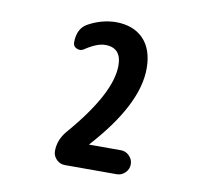

<svg xmlns="http://www.w3.org/2000/svg" viewBox="-58 -799 616 570"><g transform="rotate(10 250.0 -514.0)"><path d="M328.1 -364.3Q342.8 -364.3 353.5 -353.5Q364.3 -342.8 364.3 -328.1Q364.3 -313.5 353.5 -302.7Q342.8 -292 328.1 -292H171.9Q157.2 -292 146.5 -302.7Q135.7 -313.5 135.7 -328.1Q135.7 -362.3 160.2 -390.6Q277.3 -526.4 277.3 -610.4Q277.3 -664.1 228.5 -664.1Q203.1 -664.1 167 -639.6Q157.2 -633.8 146.5 -638.7Q135.7 -643.6 135.7 -655.3Q135.7 -700.2 168.9 -715.8Q206.1 -735.4 247.1 -736.3Q300.8 -736.3 331.1 -705.1Q361.3 -673.8 361.3 -616.2Q361.3 -507.8 233.4 -366.2H232.4Q232.4 -366.2 232.4 -365.2L233.4 -364.3Z"/></g></svg>

Font: Rounded Mgen+ 2m bold
Style: Bold
Weight: 700
Designer: [Source Han Sans]
Ryoko NISHIZUKA  (kana & ideographs); Paul D. Hunt (Latin, Greek & Cyrillic); Wenlong ZHANG  (bopomofo
Version: Version 1.059.20150602